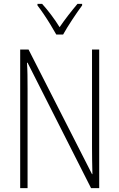

<svg xmlns="http://www.w3.org/2000/svg" viewBox="-20 -969 615 989"><path d="M491 0H449L122 -646H119Q121 -616 121.5 -584.5Q122 -553 122 -512V0H84V-714H127L454 -72H456Q455 -108 454.5 -146Q454 -184 454 -211V-714H491ZM270 -791Q257 -814 240 -842Q223 -870 205 -896.5Q187 -923 173 -941V-949H197Q219 -925 243.5 -892.5Q268 -860 287 -829Q309 -861 331 -889.5Q353 -918 379 -949H403V-941Q380 -910 352 -867.5Q324 -825 305 -791Z"/></svg>

Font: Noto Sans Khmer Condensed ExtraLight
Style: Regular
Weight: 200
Width: 3
Designer: Danh Hong and the Monotype Design Team
Foundry: Monotype Imaging Inc.
Version: Version 2.004; ttfautohint (v1.8.4.7-5d5b)